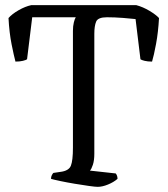

<svg xmlns="http://www.w3.org/2000/svg" viewBox="-20 -725 650 745"><path d="M359 0Q350 0 325 -3.5Q300 -7 270 -12Q240 -17 214 -22.5Q188 -28 178 -31Q178 -39 181 -45Q184 -51 187 -54L214 -58Q247 -62 255 -82Q263 -102 263 -152V-605Q263 -624 266.5 -638Q270 -652 274 -658H105L85 -495Q81 -492 69 -489Q57 -486 40 -486Q34 -508 25 -553Q16 -598 13 -655Q27 -671 52.5 -685.5Q78 -700 101 -705H509Q535 -698 560 -683Q585 -668 597 -655Q594 -600 585.5 -554.5Q577 -509 570 -486Q553 -486 541 -489Q529 -492 525 -495L506 -651Q490 -653 457 -655.5Q424 -658 395 -658Q360 -658 353 -641Q346 -624 346 -594V-128Q346 -103 340.5 -86Q335 -69 329 -63L429 -52Q431 -50 433.5 -44.5Q436 -39 436 -31Q421 -18 399 -9Q377 0 359 0Z"/></svg>

Font: Texturina 72pt
Style: Regular
Weight: 400
Designer: Guillermo Torres Carreño
Foundry: Omnibus-Type
Version: Version 1.002; ttfautohint (v1.8.3)